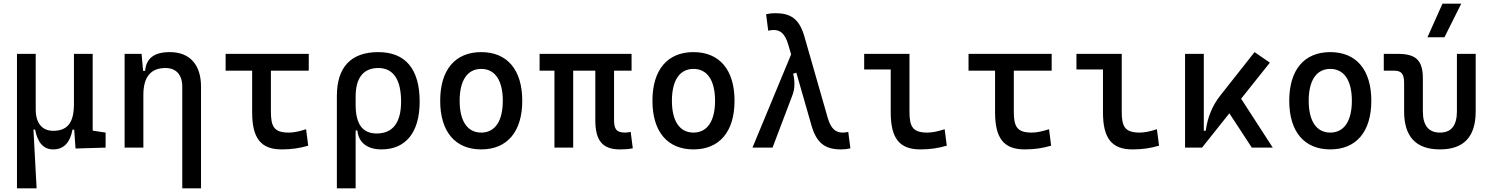

<svg xmlns="http://www.w3.org/2000/svg" viewBox="-20 -815 8243 1060"><path d="M273.9 9.8C331.1 9.8 366.7 -26.4 380.4 -99.6H389.6L397 4.9L563 0V-83L491.7 -93.8V-517.6H388.2V-239.3C388.2 -133.8 349.1 -92.8 273.9 -92.8C212.9 -92.8 177.2 -134.8 177.2 -210V-517.6H73.7V224.6H182.1L164.6 -99.6H173.8C188 -26.4 220.7 9.8 273.9 9.8Z M986.3 224.6H1089.8V-336.9C1089.8 -458 1027.3 -527.3 918 -527.3C831.1 -527.3 787.1 -493.2 781.2 -423.8H770L761.7 -517.6H668V0H771.5V-291C771.5 -390.6 812.5 -439.5 893.6 -439.5C952.1 -439.5 986.3 -402.3 986.3 -336.9Z M1535.2 9.8C1587.9 9.8 1631.3 3.9 1681.6 -10.7L1669.9 -101.6C1630.4 -88.9 1601.1 -83 1574.2 -83C1491.2 -83 1475.6 -118.2 1475.6 -200.2V-424.8H1684.6V-517.6H1225.6V-424.8H1372.1V-195.3C1372.1 -51.8 1419.9 9.8 1535.2 9.8Z M2085.9 9.8C2220.2 9.8 2296.9 -84 2296.9 -253.9C2296.9 -433.6 2218.8 -527.3 2068.4 -527.3C1918 -527.3 1839.8 -444.3 1839.8 -285.6V224.6H1943.4V-94.7H1953.1C1959.5 -25.4 2010.3 9.8 2085.9 9.8ZM1943.4 -237.3V-281.2C1943.4 -385.3 1986.3 -439.5 2068.4 -439.5C2151.4 -439.5 2194.3 -376 2194.3 -253.9C2194.3 -137.7 2148.4 -78.1 2059.6 -78.1C1981 -78.1 1943.4 -129.9 1943.4 -237.3Z M2636.7 9.8C2780.3 9.8 2863.3 -87.9 2863.3 -258.8C2863.3 -429.7 2780.3 -527.3 2636.7 -527.3C2493.2 -527.3 2410.2 -429.7 2410.2 -258.8C2410.2 -87.9 2493.2 9.8 2636.7 9.8ZM2636.7 -83C2560.5 -83 2517.6 -146.5 2517.6 -258.8C2517.6 -371.1 2560.5 -434.6 2636.7 -434.6C2712.9 -434.6 2755.9 -371.1 2755.9 -258.8C2755.9 -146.5 2712.9 -83 2636.7 -83Z M3402.3 9.8C3433.1 9.8 3449.2 8.3 3473.6 3.9L3461.9 -86.9C3449.2 -84.5 3440.4 -83 3431.6 -83C3379.9 -83 3370.1 -105 3370.1 -156.2V-424.8H3466.8V-517.6H2959V-424.8H3041V0H3144.5V-424.8H3266.6V-151.4C3266.6 -38.6 3306.6 9.8 3402.3 9.8Z M3808.6 9.8C3952.1 9.8 4035.2 -87.9 4035.2 -258.8C4035.2 -429.7 3952.1 -527.3 3808.6 -527.3C3665 -527.3 3582 -429.7 3582 -258.8C3582 -87.9 3665 9.8 3808.6 9.8ZM3808.6 -83C3732.4 -83 3689.5 -146.5 3689.5 -258.8C3689.5 -371.1 3732.4 -434.6 3808.6 -434.6C3884.8 -434.6 3927.7 -371.1 3927.7 -258.8C3927.7 -146.5 3884.8 -83 3808.6 -83Z M4623 9.8C4642.6 9.8 4656.2 8.3 4674.8 3.9L4663.1 -86.9C4650.4 -84 4642.1 -83 4632.8 -83C4593.3 -83 4566.9 -104 4549.3 -166L4420.4 -615.2C4392.6 -711.4 4344.2 -742.2 4261.2 -742.2C4241.7 -742.2 4228 -740.7 4209.5 -736.3L4221.2 -645.5C4233.9 -648.4 4242.2 -649.4 4251.5 -649.4C4289.1 -649.4 4314.5 -628.4 4332.5 -566.4L4347.7 -514.6L4134.3 0H4245.1L4354.5 -288.6C4368.7 -325.7 4369.1 -365.2 4358.9 -408.2L4376.5 -413.6L4460 -122.6C4488.8 -22 4538.1 9.8 4623 9.8Z M5060.5 9.8C5113.3 9.8 5156.7 3.9 5207 -10.7L5195.3 -101.6C5155.8 -88.9 5126.5 -83 5099.6 -83C5016.6 -83 5001 -118.2 5001 -200.2V-517.6H4751V-431.6H4897.5V-195.3C4897.5 -51.8 4945.3 9.8 5060.5 9.8Z M5636.7 9.8C5689.5 9.8 5732.9 3.9 5783.2 -10.7L5771.5 -101.6C5731.9 -88.9 5702.6 -83 5675.8 -83C5592.8 -83 5577.1 -118.2 5577.1 -200.2V-424.8H5786.1V-517.6H5327.1V-424.8H5473.6V-195.3C5473.6 -51.8 5521.5 9.8 5636.7 9.8Z M6232.4 9.8C6285.2 9.8 6328.6 3.9 6378.9 -10.7L6367.2 -101.6C6327.6 -88.9 6298.3 -83 6271.5 -83C6188.5 -83 6172.9 -118.2 6172.9 -200.2V-517.6H5922.9V-431.6H6069.3V-195.3C6069.3 -51.8 6117.2 9.8 6232.4 9.8Z M6522.5 0H6616.2L6767.1 -189.5L6891.1 0H7006.8L6832 -270L6990.7 -469.2L6906.2 -527.3L6717.8 -288.6C6671.4 -230 6646.5 -165 6636.7 -93.3H6626V-517.6H6522.5Z M7324.2 9.8C7467.8 9.8 7550.8 -87.9 7550.8 -258.8C7550.8 -429.7 7467.8 -527.3 7324.2 -527.3C7180.7 -527.3 7097.7 -429.7 7097.7 -258.8C7097.7 -87.9 7180.7 9.8 7324.2 9.8ZM7324.2 -83C7248 -83 7205.1 -146.5 7205.1 -258.8C7205.1 -371.1 7248 -434.6 7324.2 -434.6C7400.4 -434.6 7443.4 -371.1 7443.4 -258.8C7443.4 -146.5 7400.4 -83 7324.2 -83Z M7929.7 9.8C8061.5 9.8 8127 -59.6 8127 -200.2V-517.6H8023.4V-200.2C8023.4 -122.1 7992.2 -83 7929.7 -83C7867.2 -83 7835.4 -122.1 7835.4 -200.2V-380.9C7835.4 -481.4 7798.8 -517.6 7696.8 -517.6H7619.6V-424.8H7677.2C7717.3 -424.8 7731.9 -406.7 7731.9 -356.4V-200.2C7731.9 -59.6 7797.9 9.8 7929.7 9.8ZM7860.8 -609.4H7954.6L8047.4 -794.9H7943.8Z"/></svg>

Font: CaskaydiaCove Nerd Font
Style: Regular
Weight: 400
Designer: Aaron Bell
Foundry: Saja Typeworks
Version: Version 2111.1;Nerd Fonts 2.3.3